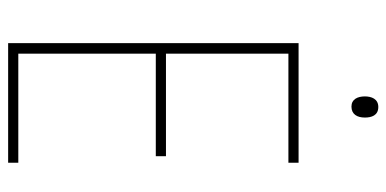

<svg xmlns="http://www.w3.org/2000/svg" viewBox="-259 -757 950 472"><g transform="rotate(90 216.0 -521.0)"><path d="M243 -976C223 -976 217 -959 217 -943C217 -925 224 -910 242 -910C261 -910 269 -924 269 -943C269 -959 264 -976 243 -976ZM380 -66V-91H112V-429H364V-454H112V-755H380V-780H86V-66Z"/></g></svg>

Font: Noto Sans Malayalam UI Condensed Thin
Style: Regular
Weight: 100
Width: 3
Designer: Jelle Bosma - Monotype Design Team
Foundry: Monotype Imaging Inc.
Version: Version 2.104